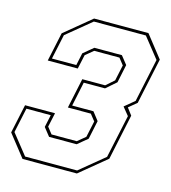

<svg xmlns="http://www.w3.org/2000/svg" viewBox="-120 -786 777 872"><g transform="rotate(15 268.0 -350.0)"><path d="M66 0 -15 -103 14 -238.5H155L140.5 -172L164.5 -141.5H283L320 -172L336.5 -248.5L312.5 -279H204.5L234.5 -420H342L380 -453.5L396 -528L372 -558.5H253.5L216.5 -528L202 -461.5H61L90 -597L215 -700H470.5L551.5 -597L505.5 -381.5L467.5 -350L492 -317.5L446.5 -103L321.5 0ZM74.5 -13.5H319L434.5 -108.5L478 -311.5L447.5 -349L494 -387.5L537.5 -591.5L462 -686.5H217.5L102 -591.5L77 -475H191.5L204 -533.5L250.5 -572H380L410.5 -533.5L392.5 -448L345 -406.5H245L221 -292.5H321L351 -254L332.5 -166.5L286 -128H156.5L126 -166.5L138.5 -225H24L-1 -108.5Z"/></g></svg>

Font: Tourney Thin Thin
Style: Italic
Weight: 250
Italic angle: -12°
Version: Version 1.015